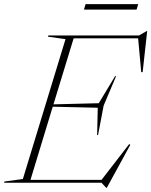

<svg xmlns="http://www.w3.org/2000/svg" viewBox="-63 -887 734 932"><path d="M452.5 24.5 429.5 0H-43L-41.5 -6L48 -18L255 -697L169.5 -709L171.5 -715H612L649.5 -736.5H651.5L629.5 -537H622.5L607.5 -701H294.5L196.5 -380.5L416.5 -386L495.5 -517H500.5L440 -374L413 -231.5H408.5L411.5 -364L193 -369L85 -14H430L564 -187.5L569.5 -184L455.5 24.5ZM344.5 -840.5 352.5 -867H608L600 -840.5Z"/></svg>

Font: Newsreader Display ExtraLight
Style: Italic
Weight: 275
Italic angle: -17°
Designer: Hugues Gentile
Foundry: Production Type
Version: Version 1.001